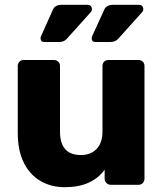

<svg xmlns="http://www.w3.org/2000/svg" viewBox="-20 -770 681 800"><path d="M250 10Q193 10 148.5 -16Q104 -42 79 -92.5Q54 -143 54 -216V-495Q54 -506 61 -513Q68 -520 79 -520H204Q215 -520 222.5 -513Q230 -506 230 -495V-222Q230 -124 317 -124Q358 -124 382.5 -149.5Q407 -175 407 -222V-495Q407 -506 414 -513Q421 -520 432 -520H557Q568 -520 575 -513Q582 -506 582 -495V-25Q582 -15 575 -7.5Q568 0 557 0H441Q431 0 423.5 -7.5Q416 -15 416 -25V-63Q390 -27 348.5 -8.5Q307 10 250 10ZM378 -595Q362 -595 362 -611Q362 -615 364 -619Q366 -623 367 -626L415 -731Q424 -750 452 -750H557Q577 -750 577 -731Q577 -724 571 -718L473 -609Q461 -595 440 -595ZM165 -595Q149 -595 149 -611Q149 -615 151 -619Q153 -623 154 -626L201 -731Q210 -750 238 -750H343Q363 -750 363 -731Q363 -724 357 -718L259 -609Q247 -595 227 -595Z"/></svg>

Font: DVN-Rubik
Style: Bold
Weight: 700
Designer: Hubert and Fischer
Foundry: Hubert & Fischer
Version: Version 2.102